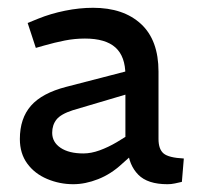

<svg xmlns="http://www.w3.org/2000/svg" viewBox="-20 -730 528 493"><path d="M410 -257Q359 -257 335 -281.5Q311 -306 308 -346L302 -363V-537Q302 -585 276.5 -608Q251 -631 198 -631Q172 -631 146.5 -626Q121 -621 93 -613L72 -607L51 -671L78 -682Q110 -695 147 -702.5Q184 -710 219 -710Q297 -710 342 -668.5Q387 -627 387 -546V-373Q387 -347 400 -336Q413 -325 452 -323L447 -263Q438 -261 429 -259Q420 -257 410 -257ZM168 -257Q133 -257 101 -270.5Q69 -284 50 -310Q31 -336 31 -373Q31 -426 59.5 -458.5Q88 -491 150 -507L320 -551L319 -492L167 -447Q136 -437 125 -423Q114 -409 114 -389Q114 -365 135.5 -350.5Q157 -336 194 -336Q214 -336 236 -344Q258 -352 280 -365L319 -389L330 -342L293 -309Q265 -283 232 -270Q199 -257 168 -257Z"/></svg>

Font: REM Medium
Style: Regular
Weight: 400
Version: Version 1.005;gftools[0.9.28]